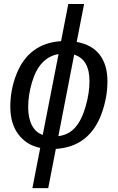

<svg xmlns="http://www.w3.org/2000/svg" viewBox="-20 -745 596 972"><path d="M144 207.5 183.6 3.9Q113.8 -10.7 73 -64.9Q32.2 -119.1 32.2 -204.6Q32.2 -290.5 63.2 -369.1Q94.2 -447.8 151.1 -489.7Q208 -531.7 289.1 -536.6L325.7 -724.6H405.8L368.2 -532.7Q445.3 -519 484.6 -468Q523.9 -417 523.9 -333.5Q523.9 -249.5 493.4 -167.5Q462.9 -85.4 405.3 -41Q347.7 3.4 262.7 8.8L224.1 207.5ZM433.1 -333.5Q433.1 -444.3 355.5 -468.3L275.4 -55.7Q328.1 -62.5 361.1 -100.1Q394 -137.7 413.6 -206.3Q433.1 -274.9 433.1 -333.5ZM122.6 -203.1Q122.6 -147.5 141.4 -111.1Q160.2 -74.7 196.3 -62L276.4 -471.2Q228.5 -463.4 194.6 -427.7Q160.6 -392.1 141.6 -327.4Q122.6 -262.7 122.6 -203.1Z"/></svg>

Font: Liberation Sans
Style: Italic
Weight: 400
Italic angle: -12°
Designer: Steve Matteson
Foundry: Ascender Corporation
Version: Version 2.1.5